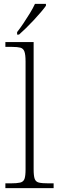

<svg xmlns="http://www.w3.org/2000/svg" viewBox="-20 -979 307 999"><path d="M8 0V-25H35Q68 -25 85 -29Q102 -33 107.5 -48.5Q113 -64 113 -98V-659Q113 -695 107 -711Q101 -727 86 -731Q71 -735 43 -735H8V-760H155V-98Q155 -64 160.5 -48.5Q166 -33 182.5 -29Q199 -25 233 -25H259V0ZM69 -812Q84 -831 101.5 -857Q119 -883 135.5 -910Q152 -937 162 -959H219V-949Q210 -936 193 -916Q176 -896 155.5 -874Q135 -852 115 -832.5Q95 -813 79 -799H69Z"/></svg>

Font: Noto Serif Hentaigana ExtraLight
Style: Regular
Weight: 200
Designer: Kazuhiro Yamada
Foundry: nipponia
Version: Version 1.000